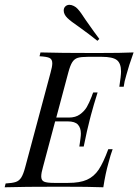

<svg xmlns="http://www.w3.org/2000/svg" viewBox="-48 -793 586 813"><path d="M517.7 -571Q496.8 -512.9 487.1 -475.8Q478.2 -446.8 475.8 -425.8H457.3Q464.5 -472.6 464.5 -490.3Q464.5 -525 446.8 -538.7Q429 -552.4 383.1 -552.4H324.2Q295.2 -552.4 281 -548Q266.9 -543.5 258.1 -529.8Q249.2 -516.1 241.1 -485.5L190.3 -295.2H243.5Q271.8 -295.2 290.3 -308.5Q308.9 -321.8 319.4 -339.5Q329.8 -357.3 340.3 -384.7Q342.7 -392.7 346.8 -401.6H365.3Q348.4 -348.4 337.1 -305.6L332.3 -287.1Q321 -244.4 306.5 -172.6H287.9L290.3 -188.7Q291.1 -194.4 292.7 -206.5Q294.4 -218.5 294.4 -227.4Q294.4 -251.6 281.9 -265.3Q269.4 -279 238.7 -279H185.5L133.9 -85.5Q126.6 -60.5 126.6 -46Q126.6 -29 138.7 -23.8Q150.8 -18.5 181.5 -18.5H240.3Q290.3 -18.5 320.2 -31.9Q350 -45.2 369.8 -74.6Q389.5 -104 410.5 -161.3H429Q420.2 -137.9 411.3 -103.2Q398.4 -58.1 389.5 0Q334.7 -2.4 204.8 -2.4Q50 -2.4 -28.2 0L-24.2 -16.1Q4.8 -17.7 19 -22.6Q33.1 -27.4 41.9 -41.1Q50.8 -54.8 58.9 -85.5L166.1 -485.5Q173.4 -511.3 173.4 -525Q173.4 -541.9 161.7 -547.6Q150 -553.2 119.4 -554.8L123.4 -571Q202.4 -568.5 357.3 -568.5Q470.2 -568.5 517.7 -571ZM285.5 -679.8Q253.2 -701.6 237.1 -716.9Q221.8 -732.3 221.8 -748.4Q221.8 -758.1 227.4 -764.5Q234.7 -772.6 246 -772.6Q254.8 -772.6 264.5 -767.7Q274.2 -762.9 280.6 -755.6Q293.5 -741.9 314.5 -708.9Q354 -652.4 372.6 -628.2L364.5 -620.2Q331.5 -646.8 285.5 -679.8Z"/></svg>

Font: Playfair Display SC
Style: Italic
Weight: 400
Italic angle: -14°
Designer: Claus Eggers Sørensen
Foundry: Claus Eggers Sørensen
Version: Version 1.202; ttfautohint (v1.6)